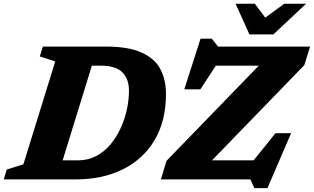

<svg xmlns="http://www.w3.org/2000/svg" viewBox="-47 -955 1670 1022"><path d="M247 -628 165 -654.5 181 -707H517.5Q637.5 -707 707.2 -675.2Q777 -643.5 806.8 -586.8Q836.5 -530 836.5 -455Q836.5 -312.5 776.8 -210.8Q717 -109 608.5 -54.5Q500 0 354.5 0H-27L-11 -52.5L77.5 -80.5ZM368 -101.5Q422 -101.5 465.5 -124.8Q509 -148 541.8 -187.2Q574.5 -226.5 596.2 -275Q618 -323.5 628.8 -374.5Q639.5 -425.5 639.5 -472Q639.5 -535.5 604 -570.5Q568.5 -605.5 489 -605.5H442L286.5 -101.5ZM1603.5 -707 1573 -608.5 1081.5 -101.5H1303L1419.5 -246H1502.5L1376.5 46.5H1307L1285.5 0H809.5L839 -98.5L1330.5 -605.5H1102L1019.5 -479.5H934L1020.5 -749H1080L1114 -707ZM1582 -935 1408.5 -772H1280.5L1207 -935H1309.5L1365 -861L1466 -935Z"/></svg>

Font: Newsreader Caption
Style: Bold Italic
Weight: 700
Italic angle: -17°
Designer: Hugues Gentile
Foundry: Production Type
Version: Version 1.001